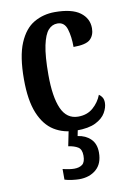

<svg xmlns="http://www.w3.org/2000/svg" viewBox="-88 -601 596 888"><g transform="rotate(-10 210.0 -156.5)"><path d="M237 10Q178 10 133.5 -17.5Q89 -45 64 -105.5Q39 -166 39 -265Q39 -373 65 -434.5Q91 -496 135 -521.5Q179 -547 233 -547Q313 -547 351.5 -518.5Q390 -490 390 -444Q390 -411 370 -392Q350 -373 291 -373Q291 -422 280 -457.5Q269 -493 236 -493Q211 -493 193 -473Q175 -453 164.5 -403.5Q154 -354 154 -266Q154 -162 178.5 -107Q203 -52 257 -52Q299 -52 327 -76.5Q355 -101 368 -135Q378 -128 383.5 -118.5Q389 -109 389 -94Q389 -72 375 -47.5Q361 -23 328 -6.5Q295 10 237 10ZM211 234Q199 234 178.5 231.5Q158 229 143 224V174Q175 182 197 182Q221 182 235 171Q249 160 249 130Q249 100 232 89.5Q215 79 187 75L204 -9H247L238 36Q275 41 298.5 64Q322 87 322 128Q322 180 291 207Q260 234 211 234Z"/></g></svg>

Font: Noto Serif ExtraCondensed SemiBold
Style: Regular
Weight: 600
Width: 2
Designer: Monotype Design Team
Foundry: Monotype Imaging Inc.
Version: Version 2.015; ttfautohint (v1.8.4.7-5d5b)